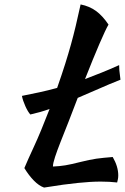

<svg xmlns="http://www.w3.org/2000/svg" viewBox="-20 -766 564 867"><path d="M489 -57Q514 -14 514 26Q514 35 512.5 42.5Q511 50 509 58Q492 56 473.5 55Q455 54 435 54Q411 54 386.5 55.5Q362 57 332 60Q302 63 265 68Q228 73 179 81Q156 73 133 49.5Q110 26 90 -7Q105 -43 134 -105.5Q163 -168 204 -274Q182 -266 160.5 -260Q139 -254 117 -249Q106 -261 94.5 -286.5Q83 -312 79 -333Q120 -341 159 -349.5Q198 -358 238 -369Q260 -432 274.5 -478Q289 -524 300.5 -565.5Q312 -607 322 -649Q332 -691 344 -746Q384 -738 413.5 -716.5Q443 -695 470 -655Q457 -633 429 -568Q401 -503 364 -409Q401 -423 438.5 -438Q476 -453 518 -472Q518 -462 519 -448Q520 -434 524 -406Q473 -386 426 -365Q379 -344 331 -324Q310 -268 290 -217.5Q270 -167 254 -126.5Q238 -86 228.5 -57Q219 -28 219 -14Q235 -15 248 -16Q261 -17 275 -19.5Q289 -22 305.5 -25.5Q322 -29 345 -35Q365 -40 382 -43.5Q399 -47 415.5 -49.5Q432 -52 449.5 -53.5Q467 -55 489 -57Z"/></svg>

Font: Kaushan Script
Style: Regular
Weight: 400
Designer: Pablo Impallari
Foundry: Pablo Impallari
Version: Version 1.002